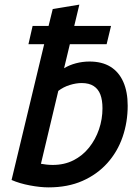

<svg xmlns="http://www.w3.org/2000/svg" viewBox="-20 -797 600 830"><path d="M190 13Q154 13 109 4.5Q64 -4 30 -19L171 -606H103L121 -685H190L208 -758L323 -777L301 -685H460L441 -606H282L257 -502Q280 -516 308.5 -523.5Q337 -531 367 -531Q421 -531 457.5 -508.5Q494 -486 513 -443Q532 -400 532 -340Q532 -269 510 -205Q488 -141 444 -92Q400 -43 336.5 -15Q273 13 190 13ZM208 -84Q258 -84 297.5 -104Q337 -124 365 -159Q393 -194 408 -238Q423 -282 423 -329Q423 -364 414 -388Q405 -412 385 -425Q365 -438 333 -438Q309 -438 281.5 -429.5Q254 -421 232 -404L157 -89Q167 -87 181 -85.5Q195 -84 208 -84Z"/></svg>

Font: Ubuntu Sans Mono Medium
Style: Italic
Weight: 500
Italic angle: -13.5°
Monospace: yes
Designer: Dalton Maag Ltd
Foundry: Dalton Maag Ltd
Version: Version 1.006